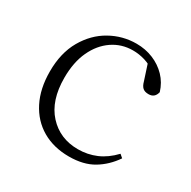

<svg xmlns="http://www.w3.org/2000/svg" viewBox="-126 -645 779 782"><g transform="rotate(30 263.5 -254.0)"><path d="M292 14Q220 14 166 -17.5Q112 -49 82 -108Q52 -167 52 -248Q52 -335 87.5 -396.5Q123 -458 180 -490Q237 -522 302 -522Q344 -522 380.5 -507Q417 -492 443.5 -464.5Q470 -437 482 -398Q475 -368 446 -368Q428 -368 418.5 -376.5Q409 -385 404 -404L376 -490L419 -452Q388 -474 360 -482.5Q332 -491 303 -491Q250 -491 207.5 -462Q165 -433 140.5 -380.5Q116 -328 116 -255Q116 -148 170 -89Q224 -30 309 -30Q354 -30 394 -47Q434 -64 469 -101L484 -88Q452 -41 406 -13.5Q360 14 292 14Z"/></g></svg>

Font: Noto Serif SC
Style: Regular
Weight: 200
Designer: Ryoko NISHIZUKA 西塚涼子 (kana & ideographs); Frank Grießhammer (Latin, Greek & Cyrillic); Wenlong ZHANG 张文龙 (bopomofo); San
Foundry: Adobe
Version: Version 2.001;hotconv 1.1.0;makeotfexe 2.6.0